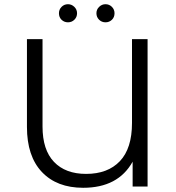

<svg xmlns="http://www.w3.org/2000/svg" viewBox="-20 -886 835 912"><path d="M260 -823Q260 -841 272.5 -853.5Q285 -866 303 -866Q320 -866 333 -853.5Q346 -841 346 -823Q346 -805 333.5 -792.5Q321 -780 303 -780Q285 -780 272.5 -792Q260 -804 260 -823ZM481 -866Q499 -866 511.5 -853.5Q524 -841 524 -823Q524 -804 511.5 -792Q499 -780 481 -780Q463 -780 450.5 -792.5Q438 -805 438 -823Q438 -841 451 -853.5Q464 -866 481 -866ZM607 -700H681V0H610V-118Q541 6 375 6Q250 6 179 -69Q108 -144 108 -283V-700H182V-285Q182 -174 236.5 -117Q291 -60 389 -60Q492 -60 549.5 -120.5Q607 -181 607 -302Z"/></svg>

Font: Montserrat Alternates
Style: Regular
Weight: 400
Designer: Julieta Ulanovsky
Foundry: Julieta Ulanovsky
Version: Version 7.200;PS 007.200;hotconv 1.0.88;makeotf.lib2.5.64775